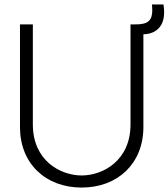

<svg xmlns="http://www.w3.org/2000/svg" viewBox="-20 -830 759 865"><path d="M664.5 -810C668 -773 669 -733 626 -723.5C610 -719.5 593.5 -720.5 579 -720H568V-269.5C568 -105.5 442.5 -39.5 348 -39.5C253.5 -39.5 128 -105 128 -269.5V-720H70V-257.5C70 -93 185.5 15 348 15C510.5 15 626 -93.5 626 -257.5V-675.5C647 -676 666 -680.5 682.5 -692C719 -718 724 -761.5 716.5 -810Z"/></svg>

Font: Hauora Light
Style: Regular
Weight: 300
Designer: Wayne Shih
Foundry: WCYS
Version: Version 1.001;hotconv 1.0.109;makeotfexe 2.5.65596